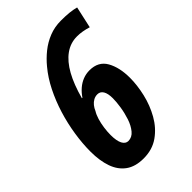

<svg xmlns="http://www.w3.org/2000/svg" viewBox="-220 -808 903 903"><g transform="rotate(-45 231.5 -357.0)"><path d="M182.1 9.8Q127.9 9.8 93.8 -14.6Q59.6 -39.1 43.7 -84Q27.8 -128.9 27.8 -189.9Q27.8 -243.7 36.9 -302Q45.9 -360.4 63.5 -417.5Q81.1 -474.6 106.9 -526.1Q132.8 -577.6 166 -617.2Q189.9 -646.5 220.2 -670.9Q250.5 -695.3 286.9 -709.7Q323.2 -724.1 365.2 -724.1Q397 -724.1 419.9 -721.7Q442.9 -719.2 462.9 -713.9L439 -606Q420.4 -611.8 402.3 -615Q384.3 -618.2 366.2 -618.2Q322.3 -618.2 286.6 -592.5Q251 -566.9 223.6 -517.6Q196.3 -468.3 176.8 -396H180.2Q194.3 -417 211.9 -432.1Q229.5 -447.3 250.5 -455.6Q271.5 -463.9 294.9 -463.9Q353.5 -463.9 379.2 -418.5Q404.8 -373 404.8 -304.2Q404.8 -255.4 392.1 -200.7Q379.4 -146 352.3 -98.1Q325.2 -50.3 283 -20.3Q240.7 9.8 182.1 9.8ZM189 -99.1Q213.9 -99.1 231.4 -120.4Q249 -141.6 259.5 -173.3Q270 -205.1 274.9 -237.5Q279.8 -270 279.8 -293Q279.8 -324.7 269.8 -341.3Q259.8 -357.9 241.2 -357.9Q227.1 -357.9 215.1 -351.3Q203.1 -344.7 194.1 -333.5Q185.1 -322.3 179.2 -308.1Q169.9 -293.5 163.3 -271.5Q156.7 -249.5 153.3 -224.9Q149.9 -200.2 149.9 -178.2Q149.9 -158.7 152.6 -143.8Q155.3 -128.9 160.4 -119.1Q165.5 -109.4 172.9 -104.2Q180.2 -99.1 189 -99.1Z"/></g></svg>

Font: Open Sans Condensed
Style: Italic
Weight: 400
Width: 3
Italic angle: -12°
Designer: Monotype Design Team
Foundry: Monotype Imaging Inc.
Version: Version 3.000